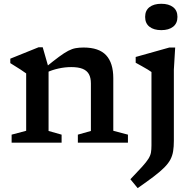

<svg xmlns="http://www.w3.org/2000/svg" viewBox="-20 -755 1023 1016"><path d="M237 -397V-62L306 -42.5V0H41.5V-42.5L118.5 -63V-366.5Q110 -373 89 -386.8Q68 -400.5 34.5 -421V-444.5L184.5 -505H206ZM392 -42.5 461 -62V-313.5Q461 -343.5 450.5 -362.5Q440 -381.5 417.2 -390.8Q394.5 -400 357 -400Q323.5 -400 289.8 -392.5Q256 -385 230.5 -373L219 -397Q263 -433 291.8 -454.2Q320.5 -475.5 341.2 -486.2Q362 -497 380.8 -500.2Q399.5 -503.5 422.5 -503.5Q503.5 -503.5 541.5 -462.8Q579.5 -422 579.5 -341V-63L657 -42.5V0H392ZM833.5 -595.5Q794 -595.5 771 -613.5Q748 -631.5 748 -665.5Q748 -699.5 771 -717.2Q794 -735 833.5 -735Q873 -735 896 -717.2Q919 -699.5 919 -665.5Q919 -631.5 896 -613.5Q873 -595.5 833.5 -595.5ZM781.5 -374Q776 -378.5 761.8 -387Q747.5 -395.5 730.2 -405.2Q713 -415 698 -423V-453.5L876 -503.5H907L900 -386.5V-9.5Q900 21 896.2 44.8Q892.5 68.5 881.8 89Q871 109.5 849.8 131Q828.5 152.5 794 178.8Q759.5 205 708.5 240.5L670 193.5Q709.5 152.5 732.2 127.2Q755 102 765.5 85Q776 68 778.8 52.2Q781.5 36.5 781.5 14.5Z"/></svg>

Font: Newsreader 9pt Medium
Style: Regular
Weight: 500
Designer: Hugues Gentile
Foundry: Production Type
Version: Version 1.003